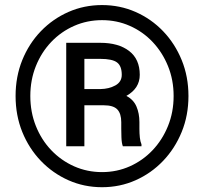

<svg xmlns="http://www.w3.org/2000/svg" viewBox="-20 -741 826 770"><path d="M42.5 -356Q42.5 -433.6 69.3 -500Q96.2 -566.4 144 -616Q191.9 -665.5 254.6 -693.1Q317.4 -720.7 389.2 -720.7Q460.9 -720.7 523.7 -693.1Q586.4 -665.5 634 -616Q681.6 -566.4 708.7 -500Q735.8 -433.6 735.8 -356Q735.8 -278.3 708.7 -211.9Q681.6 -145.5 634 -95.7Q586.4 -45.9 523.7 -18.1Q460.9 9.8 389.2 9.8Q317.4 9.8 254.6 -18.1Q191.9 -45.9 144 -95.7Q96.2 -145.5 69.3 -211.9Q42.5 -278.3 42.5 -356ZM101.6 -356Q101.6 -291.5 123.8 -235.8Q146 -180.2 185.5 -138.7Q225.1 -97.2 277.3 -74Q329.6 -50.8 389.2 -50.8Q448.7 -50.8 500.7 -74Q552.7 -97.2 592 -138.7Q631.3 -180.2 653.8 -235.8Q676.3 -291.5 676.3 -356Q676.3 -420.4 653.8 -475.8Q631.3 -531.2 592 -572.8Q552.7 -614.3 500.7 -637.2Q448.7 -660.2 389.2 -660.2Q329.6 -660.2 277.3 -637.2Q225.1 -614.3 185.5 -572.8Q146 -531.2 123.8 -475.8Q101.6 -420.4 101.6 -356ZM396 -318.8H318.4V-154.3H245.6V-569.3H382.3Q455.1 -569.3 497.8 -536.6Q540.5 -503.9 540.5 -440.9Q540.5 -386.7 486.8 -356.4Q515.6 -341.3 527.3 -313.7Q539.1 -286.1 539.1 -251.5V-224.1Q539.1 -206.1 540.8 -189.7Q542.5 -173.3 547.4 -162.1V-154.3H472.7Q467.8 -167 467 -190.4Q466.3 -213.9 466.3 -224.6V-251Q466.3 -285.6 450.4 -302.2Q434.6 -318.8 396 -318.8ZM382.3 -504.9H318.4V-383.8H382.8Q417 -384.3 442.6 -398.4Q468.3 -412.6 468.3 -440.9Q468.3 -476.6 449.2 -490.7Q430.2 -504.9 382.3 -504.9Z"/></svg>

Font: Vazirmatn RD ExtraBold
Style: Regular
Weight: 800
Designer: Saber Rastikerdar
Foundry: Saber Rastikerdar
Version: Version 32.102